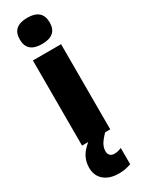

<svg xmlns="http://www.w3.org/2000/svg" viewBox="-262 -809 814 1080"><g transform="rotate(-30 145.0 -268.5)"><path d="M48 -691Q48 -736 73 -756.5Q98 -777 145 -777Q242 -777 242 -691Q242 -607 145 -607Q48 -607 48 -691ZM53 -553H236V0H203Q173 31 162 51.5Q151 72 151 94Q151 111 161 121Q171 131 188 131Q213 131 235 120V226Q197 240 155 240Q95 240 60 210Q25 180 25 128Q25 94 39.5 63Q54 32 93 0H53Z"/></g></svg>

Font: Noto Sans Display Black Narrow
Style: Regular
Weight: 900
Width: 4
Designer: Monotype Design team
Foundry: Monotype Imaging Inc.
Version: Version 1.000